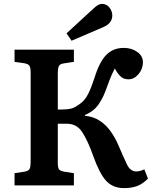

<svg xmlns="http://www.w3.org/2000/svg" viewBox="-20 -956 793 990"><path d="M620 14Q562 14 527.5 -23.5Q493 -61 461 -151Q433 -230 404.5 -274Q376 -318 325 -318H278V-118Q278 -93 283.5 -84Q289 -75 310 -71L361 -63V0H55V-63L107 -71Q128 -75 133 -86Q138 -97 138 -122V-582Q138 -606 132.5 -616Q127 -626 105 -630L55 -637V-700H361V-637L308 -629Q288 -626 283 -614Q278 -602 278 -578V-391Q310 -391 329.5 -393Q349 -395 363 -402Q386 -414 403.5 -429.5Q421 -445 435.5 -473.5Q450 -502 467 -554Q493 -638 528.5 -673.5Q564 -709 618 -709Q659 -709 688 -688Q717 -667 717 -635Q717 -601 694.5 -574Q672 -547 642 -547Q616 -547 600 -563.5Q584 -580 572 -603Q565 -589 558.5 -575.5Q552 -562 544 -540.5Q536 -519 522 -482Q507 -443 484 -412Q461 -381 418 -363V-359Q462 -355 495 -333Q528 -311 551.5 -277.5Q575 -244 591 -206Q617 -145 634.5 -108.5Q652 -72 682 -72Q702 -72 724 -83L743 -35Q715 -7 686.5 3.5Q658 14 620 14ZM349 -746 323 -784 462 -912Q487 -936 505 -936Q530 -936 544.5 -917Q559 -898 559 -876Q559 -835 510 -815Z"/></svg>

Font: Literata 12pt SemiBold
Style: Regular
Weight: 600
Designer: Latin by Veronika Burian and Jose Scaglione. Greek by Irene Vlachou. Cyrillic by Vera Evstafieva.
Foundry: TypeTogether
Version: Version 3.002